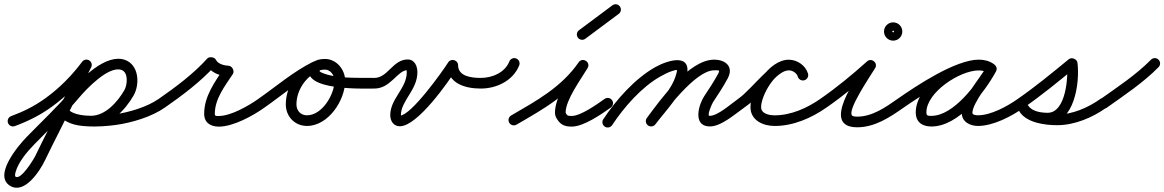

<svg xmlns="http://www.w3.org/2000/svg" viewBox="-45 -562 5470 902"><path d="M24.7 30.4C24.7 30.4 24.7 30.4 24.7 30.4C88.9 6.6 143.6 -20.7 199.7 -61.4C269.1 -111.7 329.8 -173.5 381 -242C389.3 -253.1 387 -268.8 376 -277C364.9 -285.3 349.2 -283 341 -272C341 -272 341 -272 341 -272C292.7 -207.4 235.6 -149.3 170.3 -101.9C117.9 -63.9 67.2 -38.6 7.3 -16.4C-5.6 -11.6 -12.2 2.7 -7.4 15.7C-2.6 28.6 11.7 35.2 24.7 30.4ZM338.8 -268.4C338.8 -268.4 338.8 -268.4 338.8 -268.4C306.4 -205.5 275.5 -141.6 244.5 -77.9C204.2 4.8 161.3 86.2 121.5 169.2C112.9 187.1 54.1 283.5 28.7 268.5C23.2 265.2 26.8 251.7 28 247.3C40.7 199.5 82.2 151.2 115.9 116.4C187.1 43.1 261.3 -25.3 327.2 -103.9C359.3 -142.2 465.3 -254.8 525.7 -233.4C525.7 -233.4 525.6 -233.4 525.6 -233.4C525.6 -233.5 525.6 -233.5 525.6 -233.5C559.7 -221.3 553.1 -162.6 539.3 -138.4C539.3 -138.4 539.3 -138.4 539.3 -138.4C539.3 -138.4 539.3 -138.5 539.3 -138.5C507.9 -83.9 450.3 -18 382 -18C382 -18 382.2 -18 382.3 -18C382.5 -18 382.6 -18 382.6 -18C347.6 -18.9 300 -20.6 274.5 -48.8C265.3 -59 249.5 -59.8 239.2 -50.5C229 -41.3 228.2 -25.5 237.5 -15.2C273.6 24.8 330.5 30.7 381.4 32C381.4 32 381.5 32 381.7 32C381.8 32 382 32 382 32C469.8 32 541.7 -42.3 582.7 -113.5C582.7 -113.5 582.7 -113.6 582.7 -113.6C582.7 -113.6 582.7 -113.6 582.7 -113.6C612.7 -166 608.1 -257.1 542.4 -280.5C542.4 -280.5 542.4 -280.5 542.4 -280.6C542.4 -280.6 542.3 -280.6 542.3 -280.6C453.6 -312 338.5 -195.3 288.8 -136.1C223.7 -58.4 150.3 9.2 80.1 81.6C41.5 121.3 -78.9 263 3.3 311.5C71.2 351.6 142.6 240.8 166.5 190.8C206.3 108 249.2 26.6 289.5 -56.1C320.3 -119.4 351 -182.9 383.2 -245.6C389.5 -257.8 384.7 -272.9 372.4 -279.2C360.2 -285.5 345.1 -280.7 338.8 -268.4ZM239.3 -50.6C229 -41.4 228.2 -25.6 237.4 -15.3C291.9 45.5 427.5 34.5 501.3 24.8C501.3 24.8 501.3 24.8 501.4 24.8C501.5 24.8 501.5 24.7 501.5 24.7C575.5 14.2 667.8 -13.4 729.3 -56.5C740.6 -64.4 743.4 -80 735.5 -91.3C727.6 -102.6 712 -105.4 700.7 -97.5C645.6 -58.9 560.6 -34.2 494.5 -24.7C494.5 -24.7 494.5 -24.8 494.6 -24.8C494.7 -24.8 494.7 -24.8 494.7 -24.8C441.7 -17.8 313.8 -5 274.6 -48.7C265.4 -59 249.6 -59.8 239.3 -50.6Z M729.3 -56.5C729.3 -56.5 729.3 -56.5 729.3 -56.5C810.8 -113.1 899.2 -179.3 965.6 -253.3C970.5 -258.8 958.6 -263.5 946.3 -265.2C934 -266.9 921.3 -265.6 924.6 -259C943.1 -221.2 987 -205.2 1026.7 -203C1035 -202.6 1032.5 -215.8 1026.6 -227.3C1020.8 -238.9 1011.8 -248.8 1007.1 -241.8C963.6 -175.9 914.2 -110 914.2 -27.1C914.2 14.7 944.6 32.9 983.1 32.9C1051.1 32.9 1143.7 -18.1 1197.6 -56.7C1208.8 -64.7 1211.4 -80.3 1203.3 -91.6C1195.3 -102.8 1179.7 -105.4 1168.4 -97.3C1168.4 -97.3 1168.4 -97.3 1168.4 -97.3C1123.7 -65.3 1039.6 -17.1 983.1 -17.1C972.2 -17.1 964.2 -15.4 964.2 -27.1C964.2 -98.2 1011.5 -157.6 1048.9 -214.2C1053.5 -221.2 1052.8 -230.7 1048.8 -238.5C1044.9 -246.3 1037.7 -252.5 1029.3 -253C1008.9 -254.1 979.4 -260.8 969.4 -281C966.2 -287.6 958.4 -291.8 950.2 -292.9C941.9 -294 933.3 -292.2 928.4 -286.7C864.6 -215.6 779.1 -151.9 700.7 -97.5C689.4 -89.7 686.6 -74.1 694.5 -62.7C702.3 -51.4 717.9 -48.6 729.3 -56.5Z M1162.5 -62.7C1170.4 -51.4 1186 -48.6 1197.3 -56.5C1278.5 -113.1 1359.7 -183.7 1448.3 -227C1460.8 -233.1 1465.9 -248 1459.8 -260.4C1453.8 -272.9 1438.8 -278 1426.4 -271.9C1426.4 -271.9 1426.4 -271.9 1426.4 -271.9C1335.1 -227.4 1252.1 -155.7 1168.7 -97.5C1157.4 -89.6 1154.6 -74 1162.5 -62.7ZM1426.9 -272.2C1426.9 -272.2 1426.9 -272.2 1426.9 -272.2C1350.5 -236.7 1297.7 -155.4 1297.7 -71.2C1297.7 -14.7 1340.1 29.7 1397.2 29.7C1497.6 29.7 1576.6 -90.9 1576.6 -182.5C1576.6 -234.6 1536.1 -285 1482 -285C1452.9 -285 1420.2 -277.1 1409.4 -246.3C1409.4 -246.3 1409.4 -246.3 1409.4 -246.3C1409.4 -246.4 1409.5 -246.4 1409.5 -246.4C1369.5 -134.5 1663.9 -146 1714 -146C1727.8 -146 1739 -157.2 1739 -171C1739 -184.8 1727.8 -196 1714 -196C1714 -196 1714 -196 1714 -196C1705.2 -196 1696.7 -196.1 1688.1 -196.1C1621.9 -196.8 1533.4 -193.3 1471 -218.8C1467.1 -220.4 1454.9 -224.9 1456.5 -229.6C1456.5 -229.6 1456.6 -229.6 1456.6 -229.7C1456.6 -229.7 1456.6 -229.7 1456.6 -229.7C1458.2 -234.3 1478 -235 1482 -235C1508.2 -235 1526.6 -207 1526.6 -182.5C1526.6 -119 1469 -20.3 1397.2 -20.3C1367.7 -20.3 1347.7 -42.1 1347.7 -71.2C1347.7 -136 1389.1 -199.5 1447.9 -226.8C1460.4 -232.6 1465.9 -247.5 1460.1 -260C1454.2 -272.5 1439.4 -278 1426.9 -272.2Z M1689 -171C1689 -157.2 1700.2 -146 1714 -146C1791 -146 1822.2 -232.6 1870.3 -232.6C1871.1 -232.6 1868.6 -232.7 1867.8 -233C1866.4 -233.5 1865.1 -234.3 1864.1 -235.5C1863.9 -235.7 1865 -232.5 1865.1 -231.8C1865.7 -228.7 1865.9 -225.5 1865.9 -222.3C1865.9 -147 1788.4 -98.4 1788.4 -21.2C1788.4 6.2 1803.5 31.2 1833.6 31.2C1916.6 31.2 2062.8 -178.5 2103.2 -242.7C2109.6 -252.9 2098 -262.2 2084.9 -266C2071.7 -269.8 2057 -268 2057 -256C2057 -169.9 2140.6 -146.1 2212 -146C2225.8 -146 2237 -157.1 2237 -171C2237 -184.8 2225.9 -196 2212 -196C2212 -196 2212 -196 2212 -196C2171.4 -196.1 2107 -202.5 2107 -256C2107 -268 2098.7 -276.5 2088.7 -279.3C2078.8 -282.2 2067.3 -279.5 2060.8 -269.3C2033.5 -225.8 1885.7 -18.8 1833.6 -18.8C1833.5 -18.8 1833.8 -18.8 1833.8 -18.8C1841.2 -17.4 1838.4 -11.2 1838.4 -21.2C1838.4 -88.6 1915.9 -139.6 1915.9 -222.3C1915.9 -250.6 1903.6 -282.6 1870.3 -282.6C1800.5 -282.6 1776.8 -196 1714 -196C1700.2 -196 1689 -184.8 1689 -171Z M2187 -171.3C2186.8 -157.5 2197.9 -146.2 2211.7 -146C2286.2 -145.1 2365.5 -182.3 2394.2 -254.8C2399.3 -267.6 2393 -282.2 2380.2 -287.2C2367.4 -292.3 2352.8 -286 2347.8 -273.2C2326.8 -220.3 2265.8 -195.4 2212.3 -196C2198.5 -196.2 2187.2 -185.1 2187 -171.3Z M2381.5 23.6C2381.5 23.6 2381.5 23.6 2381.5 23.6C2507.8 -49.6 2628.8 -117 2714.5 -240.8C2723.7 -254 2717.4 -267.7 2706.6 -274.6C2695.9 -281.5 2680.8 -281.7 2672.6 -267.9C2632.8 -201.5 2562.2 -110.5 2562.2 -32.8C2562.2 -25.8 2563.4 -18.7 2566.4 -12.3C2566.4 -12.3 2566.6 -12 2566.7 -11.7C2566.8 -11.4 2567 -11.1 2567 -11.1C2584.1 20.7 2602.4 32.8 2640.3 32.8C2697.5 32.8 2778.6 -24.5 2824.3 -56.5C2835.6 -64.4 2838.4 -80 2830.5 -91.3C2822.6 -102.6 2807 -105.4 2795.7 -97.5C2760.5 -72.8 2683.8 -17.2 2640.3 -17.2C2619.2 -17.2 2619.1 -19.9 2611 -34.9C2611 -34.9 2611.2 -34.6 2611.3 -34.3C2611.4 -34 2611.6 -33.7 2611.6 -33.7C2611.4 -34 2612.2 -32.5 2612.2 -32.8C2612.2 -92.4 2682.7 -187.5 2715.4 -242.1C2723.7 -256 2717.8 -269.4 2707.5 -276C2697.3 -282.6 2682.6 -282.5 2673.5 -269.2C2592.3 -152.1 2475.9 -88.9 2356.5 -19.6C2344.5 -12.7 2340.4 2.6 2347.4 14.5C2354.3 26.5 2369.6 30.6 2381.5 23.6Z M2704.9 -380C2704.9 -380 2704.9 -380 2704.9 -380C2757.3 -419 2809.6 -458 2861.9 -497C2873 -505.2 2875.3 -520.9 2867 -531.9C2858.8 -543 2843.1 -545.3 2832.1 -537C2832.1 -537 2832.1 -537 2832.1 -537C2779.7 -498 2727.4 -459 2675.1 -420C2664 -411.8 2661.7 -396.1 2670 -385.1C2678.2 -374 2693.9 -371.7 2704.9 -380Z M2830.9 25.7C2830.9 25.7 2830.9 25.7 2830.9 25.7C2886.1 -58.2 2970.2 -154.1 3058.2 -203.2C3076.4 -213.4 3095.7 -223.4 3115.9 -229.4C3139.7 -236.4 3137.9 -236 3130.9 -210.6C3111.4 -139.7 3039.4 -67.6 2994.1 -8.1C2985.7 2.8 2987.9 18.5 2998.9 26.9C3009.8 35.3 3025.5 33.1 3033.9 22.1C3033.9 22.1 3033.9 22.1 3033.9 22.1C3083.5 -43.1 3157.5 -118.8 3179.1 -197.4C3211.8 -316.5 3093.7 -280.2 3033.8 -246.8C2938.7 -193.8 2848.8 -92.5 2789.1 -1.7C2781.5 9.8 2784.7 25.3 2796.3 32.9C2807.8 40.5 2823.3 37.3 2830.9 25.7ZM3034 22C3034 22 3034 22 3034 22C3079.5 -38.8 3221.4 -231.7 3310 -231.7C3331.2 -231.7 3338.5 -234.1 3329.8 -217.5C3329.8 -217.5 3329.8 -217.6 3329.9 -217.6C3329.9 -217.7 3329.9 -217.7 3329.9 -217.7C3310 -180.1 3286.5 -145.2 3263.1 -109.7C3237.4 -70.7 3209.1 26.9 3284.3 31.9C3339.7 35.7 3406.5 -25.1 3451.3 -56.5C3462.6 -64.4 3465.4 -80 3457.5 -91.3C3449.6 -102.6 3434 -105.4 3422.7 -97.5C3422.7 -97.5 3422.7 -97.5 3422.7 -97.5C3389.4 -74.2 3324.7 -15.5 3287.7 -17.9C3275.3 -18.8 3299.3 -73.8 3304.9 -82.3C3329.1 -119 3353.4 -155.2 3374.1 -194.3C3374.1 -194.3 3374.1 -194.3 3374.1 -194.4C3374.2 -194.4 3374.2 -194.5 3374.2 -194.5C3402.8 -249.4 3363.1 -281.7 3310 -281.7C3190.4 -281.7 3055.8 -90.6 2994 -8C2985.7 3.1 2988 18.7 2999 27C3010.1 35.3 3025.7 33 3034 22Z M3451.3 -56.5C3451.3 -56.5 3451.3 -56.5 3451.3 -56.5C3477.2 -74.6 3501.2 -95.1 3523.8 -117.1C3556 -148.7 3612.6 -231.5 3660.7 -231.5C3678.2 -231.5 3698 -219.2 3703 -202C3706.9 -188.7 3720.8 -181.1 3734 -185C3747.3 -188.9 3754.9 -202.8 3751 -216C3751 -216 3751 -216 3751 -216C3739.7 -254.5 3700.4 -281.5 3660.7 -281.5C3580.8 -281.5 3490.5 -144.8 3422.7 -97.5C3411.4 -89.6 3408.6 -74 3416.5 -62.7C3424.4 -51.4 3440 -48.6 3451.3 -56.5ZM3751 -216C3751 -216 3751 -216 3751 -216C3739.7 -254.5 3700.4 -281.5 3660.7 -281.5C3568.2 -281.5 3480.6 -141.9 3480.6 -58.7C3480.6 3.6 3540.1 29.8 3594.6 29.8C3681.5 29.8 3767.2 -7.4 3837.3 -56.5C3848.6 -64.4 3851.4 -80 3843.5 -91.3C3835.6 -102.6 3820 -105.4 3808.7 -97.5C3808.7 -97.5 3808.7 -97.5 3808.7 -97.5C3747.1 -54.4 3671 -20.2 3594.6 -20.2C3570.2 -20.2 3530.6 -26.8 3530.6 -58.7C3530.6 -113.6 3597.9 -231.5 3660.7 -231.5C3678.3 -231.5 3698 -219.2 3703 -202C3706.9 -188.7 3720.8 -181.1 3734 -185C3747.3 -188.9 3754.9 -202.8 3751 -216Z M3837.2 -56.4C3837.2 -56.4 3837.2 -56.4 3837.2 -56.4C3915.2 -110.3 3991.4 -173 4061.7 -236.4C4072.4 -246 4066.6 -260 4056.3 -268.6C4046 -277.1 4031.2 -280.3 4023.7 -268.1C3982.8 -201.6 3806.5 36 3982 36C4064.7 36 4135.2 -10.7 4200.4 -56.6C4211.7 -64.5 4214.4 -80.1 4206.4 -91.4C4198.5 -102.7 4182.9 -105.4 4171.6 -97.4C4115.9 -58.3 4052.9 -14 3982 -14C3976 -14 3962.6 -14.3 3957.8 -19.7C3935.3 -45.3 4039.3 -198.1 4066.3 -241.9C4073.8 -254.1 4069.6 -266.8 4060.9 -274C4052.1 -281.3 4038.9 -283.1 4028.3 -273.6C3959.5 -211.6 3885 -150.2 3808.8 -97.6C3797.4 -89.7 3794.6 -74.2 3802.4 -62.8C3810.3 -51.4 3825.8 -48.6 3837.2 -56.4ZM4144 -414C4144 -410.7 4154.3 -421 4151 -421C4147.7 -421 4158 -410.7 4158 -414C4158 -417.3 4147.7 -407 4151 -407C4154.3 -407 4144 -417.3 4144 -414ZM4108 -414C4108 -390.3 4127.3 -371 4151 -371C4174.7 -371 4194 -390.3 4194 -414C4194 -437.7 4174.7 -457 4151 -457C4127.3 -457 4108 -437.7 4108 -414Z M4165.5 -62.7C4173.4 -51.4 4189 -48.6 4200.3 -56.5C4273.4 -107.5 4463.3 -231.8 4553.6 -231.8C4567.8 -231.8 4582.8 -229 4594.5 -220.7C4607.4 -211.4 4621 -217.9 4628 -228.8C4635 -239.6 4635.3 -254.7 4621.5 -262.6C4598.6 -275.9 4579.4 -281.1 4552.3 -281.1C4436.7 -281.1 4257.1 -157.8 4257.1 -34.2C4257.1 11.8 4287.8 32.3 4330.7 32.3C4457.6 32.3 4579 -125.6 4633.9 -226C4641.9 -240.6 4635 -253.9 4624 -259.9C4613 -265.9 4598.1 -264.6 4590.1 -250C4555.3 -186.6 4473.3 -102.8 4473.3 -31.6C4473.3 10.3 4512 29.7 4549 29.7C4621.6 29.7 4707.4 -15.6 4765.4 -56.6C4776.7 -64.5 4779.4 -80.1 4771.4 -91.4C4763.5 -102.7 4747.9 -105.4 4736.6 -97.4C4687.6 -62.8 4610.5 -20.3 4549 -20.3C4542.3 -20.3 4523.3 -21.5 4523.3 -31.6C4523.3 -77.9 4607.4 -177.5 4633.9 -226C4641.9 -240.6 4635 -253.9 4624 -259.9C4613 -265.9 4598.1 -264.6 4590.1 -250C4545.4 -168.3 4435.2 -17.7 4330.7 -17.7C4314.9 -17.7 4307.1 -17.3 4307.1 -34.2C4307.1 -129.1 4465.3 -231.1 4552.3 -231.1C4570.8 -231.1 4581.4 -228.1 4596.5 -219.4C4610.2 -211.4 4623.4 -217.3 4630 -227.5C4636.6 -237.6 4636.4 -252.1 4623.5 -261.3C4603.2 -275.8 4578.3 -281.8 4553.6 -281.8C4443.6 -281.8 4259.4 -158.7 4171.7 -97.5C4160.4 -89.6 4157.6 -74 4165.5 -62.7Z M4730.5 -62.7C4738.3 -51.4 4753.9 -48.6 4765.3 -56.5C4849 -114.6 4929.2 -180.4 5007.9 -245.2C5014.5 -250.7 5003.8 -259 4991.7 -263.8C4979.6 -268.6 4966.1 -269.9 4967.2 -261.3C4974.7 -201.8 4962.6 -32.1 4876.8 -32.1C4847.8 -32.1 4805.5 -37.7 4787.5 -63.4C4777.9 -77 4762.9 -76.6 4752.6 -69.5C4742.4 -62.3 4737 -48.3 4746.5 -34.6C4781.9 15.7 4864.8 26.1 4921.5 26.1C5003.5 26.1 5087.4 -9.5 5153.5 -56.7C5164.8 -64.7 5167.4 -80.3 5159.3 -91.5C5151.3 -102.8 5135.7 -105.4 5124.5 -97.3C5124.5 -97.3 5124.5 -97.3 5124.5 -97.3C5066.9 -56.3 4992.9 -23.9 4921.5 -23.9C4883.9 -23.9 4811.5 -29.2 4787.5 -63.4C4777.9 -77 4762.9 -76.6 4752.6 -69.5C4742.4 -62.3 4737 -48.3 4746.5 -34.6C4775 5.8 4830.2 17.9 4876.8 17.9C5002.9 17.9 5028.7 -173.7 5016.8 -267.6C5015.7 -276.2 5008.9 -282.9 5000.6 -286.2C4992.4 -289.5 4982.8 -289.3 4976.1 -283.8C4898.5 -219.9 4819.4 -154.9 4736.7 -97.5C4725.4 -89.7 4722.6 -74.1 4730.5 -62.7Z M5118.6 -61.2C5126.6 -49.9 5142.2 -47.3 5153.5 -55.3C5236.9 -114.5 5325.9 -173.4 5397.8 -246.5C5407.5 -256.3 5407.4 -272.1 5397.5 -281.8C5387.7 -291.5 5371.9 -291.4 5362.2 -281.5C5362.2 -281.5 5362.2 -281.5 5362.2 -281.5C5292.4 -210.6 5205.4 -153.6 5124.5 -96C5113.3 -88 5110.6 -72.4 5118.6 -61.2Z"/></svg>

Font: FRB American Cursive Guidelines Arrows Semibold
Style: Italic
Weight: 600
Italic angle: -25°
Version: Version 2.0;Modular Font Editor K font №1